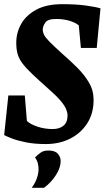

<svg xmlns="http://www.w3.org/2000/svg" viewBox="-26 -680 502 921"><path d="M194 11Q141 11 100 3Q59 -5 32 -15.5Q5 -26 -6 -32L14 -222H93L103 -100Q119 -84 153.5 -72.5Q188 -61 227 -61Q259 -61 278.5 -77Q298 -93 298 -126Q298 -140 291 -157Q284 -174 263.5 -198Q243 -222 204 -256Q158 -297 128.5 -325Q99 -353 82 -375.5Q65 -398 58.5 -421Q52 -444 52 -475Q52 -523 75.5 -565Q99 -607 148 -633.5Q197 -660 273 -660Q338 -660 385.5 -653.5Q433 -647 456 -640L438 -450H362L352 -558Q336 -572 307 -580.5Q278 -589 243 -589Q203 -589 191 -571.5Q179 -554 179 -537Q179 -527 184.5 -514.5Q190 -502 210.5 -481Q231 -460 274 -421Q311 -389 345 -355Q379 -321 401 -283.5Q423 -246 423 -201Q423 -136 392.5 -88.5Q362 -41 310.5 -15Q259 11 194 11ZM126 221Q143 198 151 174.5Q159 151 159 132Q159 118 155.5 103.5Q152 89 142 75Q154 63 168.5 52.5Q183 42 206 42Q238 42 251.5 57.5Q265 73 265 93Q265 124 242.5 159.5Q220 195 185 221Z"/></svg>

Font: Faustina ExtraBold
Style: Italic
Weight: 800
Italic angle: -8°
Designer: Alfonso Garcia
Foundry: http://www.omnibus-type.com
Version: Version 1.200